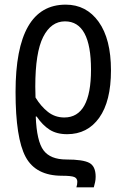

<svg xmlns="http://www.w3.org/2000/svg" viewBox="-20 -567 544 827"><path d="M372 -267Q372 -61 257 -61Q217 -61 186.5 -85Q156 -109 133 -147Q133 -158 132.5 -169.5Q132 -181 132 -194Q132 -341 166 -408Q200 -475 260 -475Q372 -475 372 -267ZM47 -171Q47 28 90.5 109Q134 190 247 190Q287 190 300 195.5Q313 201 313 216Q313 228 309 240H384Q387 229 389.5 218Q392 207 392 194Q392 149 364.5 134.5Q337 120 266 120Q197 120 167.5 80.5Q138 41 134 -65H138Q163 -28 193.5 -8.5Q224 11 269 11Q357 11 407.5 -60Q458 -131 458 -264Q458 -399 405 -473Q352 -547 263 -547Q47 -547 47 -171Z"/></svg>

Font: Noto Sans Display SemiCondensed
Style: Regular
Weight: 400
Width: 4
Designer: Monotype Design team
Foundry: Monotype Imaging Inc.
Version: 1.000